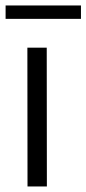

<svg xmlns="http://www.w3.org/2000/svg" viewBox="-30 -673 312 693"><path d="M-9.8 -605V-653.3H262.2V-605ZM69.3 0 68.8 -501H138.7L139.2 0Z"/></svg>

Font: Ride Light
Style: Regular
Weight: 300
Version: Version 3.000